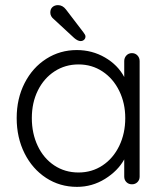

<svg xmlns="http://www.w3.org/2000/svg" viewBox="-20 -718 642 748"><path d="M524 -480V-30Q524 -17 515.5 -8.5Q507 0 494 0Q481 0 472.5 -8.5Q464 -17 464 -30V-97Q439 -52 389 -21Q339 10 280 10Q213 10 159.5 -25Q106 -60 75.5 -121Q45 -182 45 -258Q45 -334 76 -394.5Q107 -455 160.5 -489Q214 -523 279 -523Q339 -523 389 -494Q439 -465 464 -418V-480Q464 -493 472.5 -502Q481 -511 494 -511Q507 -511 515.5 -502Q524 -493 524 -480ZM468 -258Q468 -316 444.5 -364Q421 -412 379.5 -439.5Q338 -467 286 -467Q234 -467 192.5 -440Q151 -413 127.5 -365.5Q104 -318 104 -258Q104 -198 127 -149.5Q150 -101 191.5 -73.5Q233 -46 286 -46Q338 -46 379.5 -73.5Q421 -101 444.5 -149.5Q468 -198 468 -258ZM269 -570 190 -643Q176 -654 176 -669Q176 -683 184.5 -690.5Q193 -698 206 -698Q224 -698 237 -681L305 -592Q313 -582 313 -576Q313 -568 307.5 -563Q302 -558 294 -558Q283 -558 269 -570Z"/></svg>

Font: Quicksand
Style: Regular
Weight: 400
Designer: Andrew Paglinawan
Foundry: Andrew Paglinawan
Version: Version 3.000